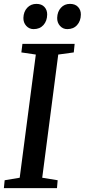

<svg xmlns="http://www.w3.org/2000/svg" viewBox="-20 -969 437 989"><path d="M0 0 4 -40.5 81.5 -53.5 164.5 -688 90 -699 95.5 -743H364.5L360 -699L280 -688L197.5 -53.5L277 -40.5L273.5 0ZM153 -819Q130.5 -819 115.2 -835.8Q100 -852.5 100.5 -877Q101.5 -909 120.2 -929Q139 -949 167.5 -949Q194.5 -949 209 -933Q223.5 -917 223 -893.5Q222.5 -861 203.8 -840Q185 -819 153 -819ZM326.5 -819Q304 -819 289 -835.8Q274 -852.5 274.5 -877Q275.5 -909 293.8 -929Q312 -949 340.5 -949Q367.5 -949 382.2 -933Q397 -917 396.5 -893.5Q396 -861 377.2 -840Q358.5 -819 326.5 -819Z"/></svg>

Font: Merriweather 24pt Medium
Style: Italic
Weight: 500
Italic angle: -7.8°
Version: Version 2.101